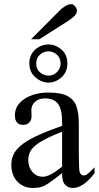

<svg xmlns="http://www.w3.org/2000/svg" viewBox="-20 -914 484 942"><path d="M443.8 -92.8V-64.5Q388.7 8.3 336.9 8.3Q315.4 8.3 300 -6.8Q284.7 -22 284.7 -64.5Q245.6 -33.7 223.1 -18.1Q200.7 -2.4 183.6 2.9Q166.5 8.3 142.6 8.3Q95.2 8.3 65.4 -22.9Q35.6 -54.2 35.6 -106Q35.6 -130.9 45.2 -153.6Q54.7 -176.3 80.6 -198.7Q106.4 -221.2 155.8 -245.1Q205.1 -269 284.7 -296.4V-314.9Q284.7 -378.9 264.2 -405Q243.7 -431.2 201.2 -431.2Q170.4 -431.2 152.8 -415.3Q135.3 -399.4 133.8 -376.5L134.8 -347.2Q135.7 -326.2 124.3 -313.7Q112.8 -301.3 94.2 -301.3Q53.2 -301.3 53.2 -348.1Q53.2 -383.3 76.2 -408.4Q99.1 -433.6 136.5 -446.8Q173.8 -460 216.8 -460Q281.7 -460 313.7 -441.4Q345.7 -422.9 356.2 -388.9Q366.7 -355 366.7 -307.6V-155.3Q366.7 -124 367.7 -104Q368.7 -84 369.1 -77.1Q374 -53.2 390.6 -53.2Q399.9 -53.2 408.4 -59.6Q417 -65.9 443.8 -92.8ZM284.7 -96.2V-267.6Q209.5 -238.3 174.1 -215.1Q138.7 -191.9 128.7 -171.1Q118.7 -150.4 118.7 -128.9Q118.7 -94.2 138.4 -71Q158.2 -47.9 186.5 -46.9Q205.6 -45.9 229.7 -58.6Q253.9 -71.3 284.7 -96.2ZM310.5 -602.5Q310.5 -560.5 281.7 -534.7Q252.9 -508.8 218.3 -508.8Q183.6 -508.8 153.8 -534.7Q124 -560.5 124 -602.5Q124 -644.5 152.3 -670.2Q180.7 -695.8 218.3 -695.8Q252.9 -695.8 281.7 -670.9Q310.5 -646 310.5 -602.5ZM277.3 -602.5Q277.3 -629.4 259 -645.8Q240.7 -662.1 218.3 -662.1Q193.8 -662.1 175.8 -645.8Q157.7 -629.4 157.7 -602.5Q157.7 -574.2 176.5 -558.6Q195.3 -543 218.3 -543Q242.7 -543 260 -560.8Q277.3 -578.6 277.3 -602.5ZM357.4 -861.8Q357.4 -847.7 345 -835.4Q332.5 -823.2 316.9 -813L172.4 -721.2H132.3L271 -860.8Q283.7 -874 299.6 -883.8Q315.4 -893.6 331.5 -893.6Q339.4 -893.6 348.4 -882.8Q357.4 -872.1 357.4 -861.8Z"/></svg>

Font: BabelStone Roman
Style: Regular
Weight: 400
Designer: Walt Agee, Victor Gaultney, Peter Martin, Debbi Hosken, Becca Hirsbrunner (SIL); Andrew West (BabelStone)
Foundry: BabelStone
Version: Version 16.000